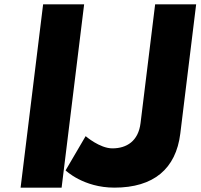

<svg xmlns="http://www.w3.org/2000/svg" viewBox="-20 -845 919 880"><path d="M365.6 -825H177.6L74.4 15H262.4ZM879 -825H691L624.2 -281C614.1 -198 560.4 -165 495.1 -165C437 -165 372.5 -221 372.5 -221L280.6 -64C280.6 -64 361.6 15 504.4 15C683.9 15 786.5 -71 806.4 -233Z"/></svg>

Font: Hussar
Style: BdSuprExtOblOne
Weight: 700
Foundry: Cannot Into Space Fonts
Version: Version 2.00